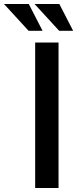

<svg xmlns="http://www.w3.org/2000/svg" viewBox="-76 -941 413 961"><path d="M100 -728H217V0H100ZM-56 -921H68L137 -787H67ZM97 -921H221L290 -787H220Z"/></svg>

Font: Josefin Sans Thin SemiBold
Style: Regular
Weight: 600
Version: Version 2.000